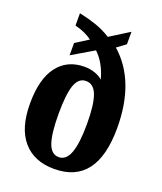

<svg xmlns="http://www.w3.org/2000/svg" viewBox="-142 -853 803 954"><g transform="rotate(20 259.5 -376.0)"><path d="M35 -255Q35 -385 86 -452Q137 -519 228 -519Q259 -519 285 -509.5Q311 -500 325 -486Q303 -568 253 -615L138 -547V-612L206 -655Q171 -682 115 -696V-761Q162 -751 203.5 -737Q245 -723 285 -698L387 -762V-696L341 -662Q484 -536 484 -288Q484 10 258 10Q152 10 93.5 -57.5Q35 -125 35 -255ZM336 -255Q336 -358 318 -406.5Q300 -455 259 -455Q220 -455 203 -407.5Q186 -360 186 -255Q186 -152 203 -102.5Q220 -53 260 -53Q299 -53 317.5 -103.5Q336 -154 336 -255Z"/></g></svg>

Font: Noto Serif CondExtraBold
Style: Regular
Weight: 800
Width: 3
Designer: Monotype Design Team
Foundry: Monotype Imaging Inc.
Version: Version 1.001